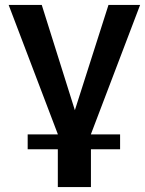

<svg xmlns="http://www.w3.org/2000/svg" viewBox="-20 -544 587 777"><path d="M214 213V60H92V0H214V-1L15 -524H149L283 -98L419 -524H547L348 -1V0H466V60H348V213Z"/></svg>

Font: Raleway-v4020
Style: Bold
Weight: 700
Designer: Matt McInerney, Pablo Impallari, Rodrigo Fuenzalida
Foundry: Matt McInerney, Pablo Impallari, Rodrigo Fuenzalida
Version: Version 4.020;PS 004.020;hotconv 1.0.88;makeotf.lib2.5.64775